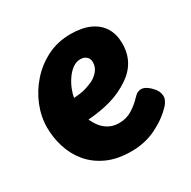

<svg xmlns="http://www.w3.org/2000/svg" viewBox="-130 -679 803 809"><g transform="rotate(-30 271.5 -274.5)"><path d="M288.2 3.9Q219.2 3.9 170 -18.9Q120.8 -41.7 89.6 -79.6Q58.4 -117.4 43.7 -164.7Q29 -212 29 -260Q29 -312.6 49.5 -364.1Q70 -415.7 107.7 -458.4Q145.3 -501.2 196.8 -527Q248.3 -552.8 311.1 -552.8Q366.6 -552.8 404.5 -535.3Q442.4 -517.8 461.7 -485.8Q481 -453.9 481 -410Q481 -362.6 461.2 -326.6Q441.3 -290.7 404.1 -266.1Q359.3 -235.8 308.2 -221.5Q257 -207.2 197.3 -202.9Q206.1 -182.4 219.8 -164.9Q233.6 -147.4 254.3 -136.3Q275 -125.2 303.1 -125.2Q337.8 -125.2 365.7 -142.4Q393.6 -159.7 415.4 -183Q426.9 -195.7 435.9 -199.4Q445 -203.2 452 -203.2Q465.6 -203.2 479.8 -193.3Q494.1 -183.4 505.6 -169.2Q517 -154.9 519.3 -139.8Q522.7 -125.6 516.2 -111.8Q509.7 -98.1 502.7 -91.1Q465.7 -51.1 410.3 -23.6Q355 3.9 288.2 3.9ZM190.2 -312.1Q217 -314.1 234.3 -317.4Q251.6 -320.8 276.1 -331.1Q299.8 -340.2 317 -359.3Q334.2 -378.3 334.2 -404Q334.2 -414.1 329.7 -422.1Q325.1 -430.1 316.1 -435.3Q307.1 -440.4 293.3 -440.4Q273.8 -440.4 256.1 -427.6Q238.3 -414.7 224.7 -395Q211 -375.3 201.9 -353.3Q192.9 -331.2 190.2 -312.1Z"/></g></svg>

Font: Playpen Sans Thai
Style: Regular
Weight: 400
Designer: Sirin Gunkloy, Laura Meseguer, Veronika Burian, José Scaglione
Foundry: TypeTogether
Version: Version 2.000